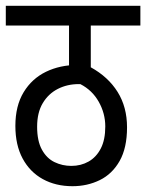

<svg xmlns="http://www.w3.org/2000/svg" viewBox="-20 -642 504 662"><path d="M464 -554H293V-410Q353 -377 385.5 -325Q418 -273 418 -203Q418 -132 392.5 -87Q367 -42 324 -21Q281 0 230 0Q172 0 127.5 -24.5Q83 -49 58 -95.5Q33 -142 33 -208Q33 -277 61.5 -324Q90 -371 138.5 -394.5Q187 -418 247 -418H256L218 -413V-554H0V-622H464ZM226 -70Q259 -70 285.5 -85Q312 -100 327.5 -130Q343 -160 343 -206Q343 -251 320.5 -291Q298 -331 257 -352H251Q212 -352 179.5 -335.5Q147 -319 127.5 -286.5Q108 -254 108 -205Q108 -156 124.5 -126Q141 -96 168 -83Q195 -70 226 -70Z"/></svg>

Font: Noto Sans Devanagari ExtraCondensed
Style: Regular
Weight: 400
Width: 2
Designer: Jelle Bosma - Monotype Design Team
Foundry: Monotype Imaging Inc.
Version: Version 2.006